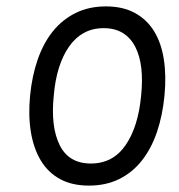

<svg xmlns="http://www.w3.org/2000/svg" viewBox="-20 -571 559 600"><path d="M304 -483Q269 -483 242 -468Q215 -453 195.5 -425Q176 -397 164 -358.5Q152 -320 148 -272Q138 -175 166.5 -117.5Q195 -60 264 -60Q333 -60 372.5 -117.5Q412 -175 421 -272Q426 -320 421.5 -358.5Q417 -397 402.5 -425Q388 -453 363.5 -468Q339 -483 304 -483ZM311 -551Q364 -551 401.5 -530.5Q439 -510 461.5 -473.5Q484 -437 492 -385.5Q500 -334 494 -272Q488 -210 470.5 -158.5Q453 -107 423.5 -69.5Q394 -32 352.5 -11.5Q311 9 258 9Q205 9 167.5 -11.5Q130 -32 107.5 -69.5Q85 -107 76.5 -158.5Q68 -210 74 -272Q80 -334 98 -385.5Q116 -437 145.5 -473.5Q175 -510 216.5 -530.5Q258 -551 311 -551Z"/></svg>

Font: Karla Tamil Inclined
Style: Regular
Weight: 400
Designer: Jonathan Pinhorn
Foundry: Jonathan Pinhorn
Version: Version 1.001